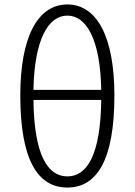

<svg xmlns="http://www.w3.org/2000/svg" viewBox="-20 -828 604 861"><path d="M434 -380C431 -130 369 -37 282 -37C195 -37 133 -130 130 -380ZM130 -425C134 -650 196 -758 282 -758C368 -758 430 -650 434 -425ZM282 -808C149 -808 71 -662 71 -400C71 -111 149 13 282 13C415 13 493 -111 493 -400C493 -662 415 -808 282 -808Z"/></svg>

Font: Noto Sans CJK KR Light
Style: Regular
Weight: 300
Designer: Ryoko NISHIZUKA (kana & ideographs); Paul D. Hunt (Latin, Greek & Cyrillic); Wenlong ZHANG (bopomofo); Sandoll Communica
Foundry: Adobe Systems Incorporated
Version: Version 1.004;PS 1.004;hotconv 1.0.82;makeotf.lib2.5.63406